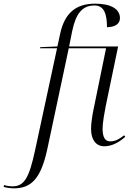

<svg xmlns="http://www.w3.org/2000/svg" viewBox="-161 -790 720 1050"><path d="M-85 240C10 240 63 187 98 24L215 -526H419L357 -223C348 -182 337 -127 337 -84C337 -27 363 10 410 10C454 10 496 -16 524 -42L518 -50C491 -30 472 -17 441 -17C412 -17 400 -42 400 -88C400 -117 411 -179 417 -209L485 -536H217L234 -621C254 -716 289 -760 356 -760C409 -760 424 -712 424 -641C468 -642 495 -659 495 -691C495 -740 447 -770 359 -770C251 -770 193 -715 169 -610L153 -536L59 -532L58 -526H151L31 31C-2 185 -29 229 -93 229C-108 229 -127 226 -139 222L-141 232C-128 236 -105 240 -85 240Z"/></svg>

Font: Noto Serif Display Light
Style: Italic
Weight: 300
Italic angle: -12°
Designer: Monotype Design Team
Foundry: Monotype Imaging Inc.
Version: Version 2.009